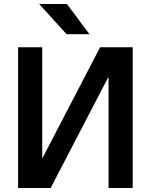

<svg xmlns="http://www.w3.org/2000/svg" viewBox="-20 -935 750 955"><path d="M70 -700H190V-150H192L478 -700H640V0H520V-550H518L232 0H70ZM175 -915H313L425 -765H311Z"/></svg>

Font: PT Root UI Bold
Style: Regular
Weight: 700
Designer: Vitaly Kuzmin
Foundry: ParaType Ltd.
Version: Version 2.000G